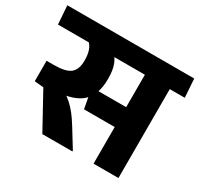

<svg xmlns="http://www.w3.org/2000/svg" viewBox="-160 -816 1037 992"><g transform="rotate(30 358.0 -320.5)"><path d="M651.5 -568H503V0H651.5ZM472 -530.5H741L733.5 -641H464.5ZM690 -530.5 682.5 -641H-23.5L-15.5 -530.5ZM298 -337 320 -218.5H535V-337ZM376.5 0V-5.5L308 -116.5Q288.5 -148 270.5 -171Q252.5 -194 232 -212.5Q211.5 -231 184 -248.5V-309.5L27 -339V-217L81 -212L197.5 0ZM298 -555.5H139Q171 -535 183.8 -508.2Q196.5 -481.5 196.5 -443V-436.5Q196.5 -384.5 168.8 -361.8Q141 -339 69.5 -339H27L101 -223.5L141.5 -226Q253 -231.5 301 -277.2Q349 -323 349 -413.5V-421.5Q349 -466.5 337.2 -499Q325.5 -531.5 298 -555.5Z"/></g></svg>

Font: Anek Devanagari
Style: Bold
Weight: 700
Designer: Kailash Malviya (Devanagari) & Yesha Goshar (Latin)
Foundry: Ek Type
Version: Version 1.003